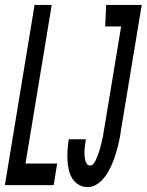

<svg xmlns="http://www.w3.org/2000/svg" viewBox="-44 -755 598 783"><path d="M-24 0 97 -735H167L60 -88H189L175 0ZM314 8Q293 8 276.5 -2Q260 -12 250 -28.5Q240 -45 236 -64.5Q232 -84 231 -103.5Q230 -123 231.5 -143.5Q233 -164 236 -185L237 -187H306V-186Q304 -176 303 -166Q302 -156 301 -146Q300 -136 300.5 -126Q301 -116 302.5 -106.5Q304 -97 309 -88.5Q314 -80 324 -80Q332 -80 338 -88Q344 -96 347.5 -104Q351 -112 354 -120Q357 -128 360 -136.5Q363 -145 365 -153Q367 -161 369 -169.5Q371 -178 373 -186Q375 -194 376.5 -202.5Q378 -211 379 -219.5Q380 -228 382 -236L450 -647H385L389 -735H534L449 -222Q447 -205 443.5 -188Q440 -171 435.5 -153.5Q431 -136 425.5 -119.5Q420 -103 413 -86.5Q406 -70 397 -54Q388 -38 375.5 -24Q363 -10 347 -1Q331 8 314 8Z"/></svg>

Font: Iosevka Semibold Oblique
Style: Regular
Weight: 600
Italic angle: -9°
Monospace: yes
Designer: Belleve Invis
Foundry: Belleve Invis
Version: Version 32.5.0; ttfautohint (v1.8.4)